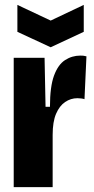

<svg xmlns="http://www.w3.org/2000/svg" viewBox="-20 -764 383 784"><path d="M36 0V-291V-528H162L166 -328H184Q184 -410 200.5 -455Q217 -500 245.5 -518.5Q274 -537 308 -537Q315 -537 320.5 -536.5Q326 -536 333 -534L325 -359Q320 -361 311.5 -362Q303 -363 296 -363Q269 -363 246 -347.5Q223 -332 209 -299.5Q195 -267 195 -213V0ZM51 -744 187 -680 322 -744V-634L187 -571L51 -634Z"/></svg>

Font: Bricolage Grotesque 48pt Condensed ExtraBold
Style: Regular
Weight: 800
Width: 3
Designer: Mathieu Triay
Foundry: Atelier Triay
Version: Version 1.001;gftools[0.9.33.dev8+g029e19f]